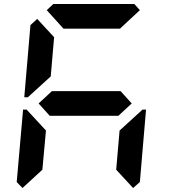

<svg xmlns="http://www.w3.org/2000/svg" viewBox="-20 -1020 856 965"><path d="M93 -75 64 -105 96 -469H114L126 -456L211 -364L193 -167ZM134 -544 120 -531H102L133 -894L167 -925L252 -833L235 -636ZM586 -562 642 -500 575 -438H230L174 -500L241 -562ZM215 -969 248 -1000H655L683 -969L583 -876H299ZM682 -456 696 -469H714L683 -105L649 -75L564 -167L581 -364Z"/></svg>

Font: DSEG7 Classic Mini
Style: Bold Italic
Weight: 700
Italic angle: -5°
Designer: Keshikan(Twitter:@keshinomi_88pro)
Version: Version 0.46